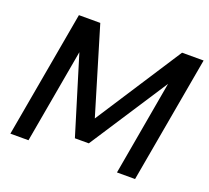

<svg xmlns="http://www.w3.org/2000/svg" viewBox="-120 -849 1083 997"><g transform="rotate(20 421.5 -350.0)"><path d="M30 0 154 -700H272L415 -224L724 -700H843L719 0H619L711 -523L430 -92H353L222 -520L130 0Z"/></g></svg>

Font: DM Sans 9pt Medium
Style: Italic
Weight: 500
Italic angle: -10°
Version: Version 4.004;gftools[0.9.30]